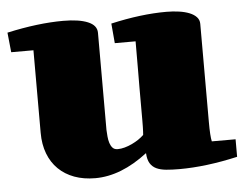

<svg xmlns="http://www.w3.org/2000/svg" viewBox="-50 -535 762 597"><g transform="rotate(-5 331.0 -237.0)"><path d="M315.9 -463.9Q410.2 -485.4 489.3 -485.4Q510.3 -485.4 528.8 -482.7Q547.4 -480 561.3 -474.4Q575.2 -468.8 583.3 -460Q591.3 -451.2 591.3 -439V-132.8Q591.3 -88.4 595.2 -71.8H669.4V-17.1Q570.8 5.4 487.3 5.4Q464.4 5.4 446.3 3.7Q428.2 2 415.8 -3.9Q403.3 -9.8 396.2 -21.5Q389.2 -33.2 388.2 -53.2Q305.2 10.7 224.6 10.7Q188.5 10.7 159.4 0Q130.4 -10.7 109.9 -30.8Q89.4 -50.8 78.4 -79.6Q67.4 -108.4 67.4 -144.5V-402.3H-2L-8.3 -463.9Q88.9 -485.4 167.5 -485.4Q216.3 -485.4 244.1 -473.9Q272 -462.4 272 -439V-135.7Q272.5 -126 273.4 -115Q274.4 -104 277.3 -94.7Q280.3 -85.4 285.9 -79.3Q291.5 -73.2 301.8 -73.2Q312 -73.2 323.7 -76.4Q335.4 -79.6 346.7 -85Q357.9 -90.3 367.7 -96.9Q377.4 -103.5 384.3 -110.4Q384.8 -115.2 385 -121.1Q385.3 -127 385.5 -135.3Q385.7 -143.6 385.7 -155.5Q385.7 -167.5 385.7 -184.1Q385.7 -186 385.7 -189.2Q385.7 -192.4 385.7 -200Q385.7 -207.5 385.7 -221.2Q385.7 -234.9 385.7 -258.5Q385.7 -282.2 386 -317.1Q386.2 -352.1 386.2 -402.3H321.3Z"/></g></svg>

Font: Tienne Black
Style: Regular
Weight: 900
Designer: vernon adams
Foundry: vernon adams
Version: Version 001.001